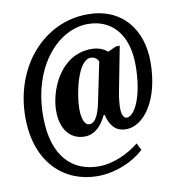

<svg xmlns="http://www.w3.org/2000/svg" viewBox="-92 -796 936 1020"><g transform="rotate(-10 376.0 -286.0)"><path d="M352 142C451 142 546 100 605 45L586 7C530 52 449 92 368 92C231 92 122 2 122 -220C122 -494 283 -663 440 -663C563 -663 653 -577 653 -404C653 -235 601 -137 559 -137C549 -137 532 -145 532 -195C532 -212 536 -252 540 -272L588 -520H568L522 -499C504 -515 476 -529 436 -529C266 -529 195 -346 195 -237C195 -128 252 -77 321 -77C379 -77 415 -120 440 -172H445C463 -102 497 -77 545 -77C640 -77 734 -200 734 -408C734 -581 635 -714 448 -714C212 -714 28 -506 28 -232C28 18 179 142 352 142ZM357 -137C333 -137 318 -170 318 -227C318 -304 354 -484 425 -484C440 -484 460 -475 466 -456L424 -253C413 -196 395 -137 357 -137Z"/></g></svg>

Font: Noto Serif ExtraCondensed Black
Style: Italic
Weight: 900
Width: 2
Italic angle: -12°
Designer: Monotype Design Team
Foundry: Monotype Imaging Inc.
Version: Version 2.014